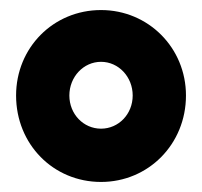

<svg xmlns="http://www.w3.org/2000/svg" viewBox="-20 -828 402 382"><path d="M181 -466C275 -466 350 -541 350 -638C350 -733 275 -808 181 -808C86 -808 12 -733 12 -638C12 -541 86 -466 181 -466ZM181 -572C146 -572 118 -601 118 -638C118 -675 146 -705 181 -705C216 -705 244 -675 244 -638C244 -601 216 -572 181 -572Z"/></svg>

Font: Barlow Condensed ExtraBold
Style: Regular
Weight: 800
Width: 3
Designer: Jeremy Tribby
Foundry: Tribby Type
Version: Version 1.422;hotconv 1.0.109;makeotfexe 2.5.65596